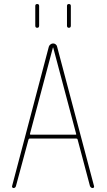

<svg xmlns="http://www.w3.org/2000/svg" viewBox="-20 -950 540 970"><path d="M131.8 -275.4Q129.9 -270.5 134.8 -269.5H361.3Q367.2 -269.5 364.3 -275.4L249 -709Q249 -710 248 -710Q247.1 -710 247.1 -709ZM47.9 0Q44.9 0 42.5 -2.9Q40 -5.9 41 -9.8L226.6 -713.9Q228.5 -720.7 234.9 -725.6Q241.2 -730.5 248.5 -730.5Q255.9 -730.5 261.7 -725.6Q267.6 -720.7 268.6 -713.9L455.1 -9.8Q456.1 -5.9 454.1 -2.9Q452.1 0 448.2 0Q439.5 0 434.6 -9.8L372.1 -245.1Q371.1 -250 366.2 -250H129.9Q126 -250 124 -245.1L60.5 -9.8Q57.6 0 47.9 0ZM318.4 -820.3V-919.9Q318.4 -929.7 328.1 -929.7Q337.9 -929.7 337.9 -919.9V-820.3Q337.9 -809.6 328.1 -809.6Q318.4 -809.6 318.4 -820.3ZM158.2 -820.3V-919.9Q158.2 -929.7 168 -929.7Q177.7 -929.7 177.7 -919.9V-820.3Q177.7 -809.6 168 -809.6Q158.2 -809.6 158.2 -820.3Z"/></svg>

Font: Rounded Mgen+ 1m thin
Style: Regular
Weight: 100
Designer: [Source Han Sans]
Ryoko NISHIZUKA  (kana & ideographs); Paul D. Hunt (Latin, Greek & Cyrillic); Wenlong ZHANG  (bopomofo
Version: Version 1.059.20150602